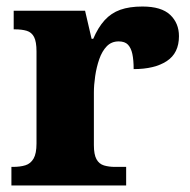

<svg xmlns="http://www.w3.org/2000/svg" viewBox="-20 -569 584 589"><path d="M15 0V-57H19Q42 -57 58 -62Q74 -67 83 -82.5Q92 -98 92 -129V-411Q92 -441 84.5 -455.5Q77 -470 62 -474.5Q47 -479 25 -479H22V-536H241L261 -450H266Q281 -485 301 -507Q321 -529 349 -539Q377 -549 417 -549Q475 -549 502 -523.5Q529 -498 529 -458Q529 -406 491.5 -381.5Q454 -357 390 -357Q390 -385 386 -403.5Q382 -422 372.5 -432Q363 -442 344 -442Q322 -442 307.5 -427Q293 -412 284.5 -387.5Q276 -363 272 -335.5Q268 -308 268 -285V-124Q268 -95 276 -80.5Q284 -66 299 -61.5Q314 -57 333 -57H367V0Z"/></svg>

Font: Noto Serif Armenian ExtraBold
Style: Regular
Weight: 800
Version: Version 2.007